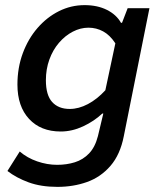

<svg xmlns="http://www.w3.org/2000/svg" viewBox="-20 -523 640 749"><path d="M204 206Q140 206 92 188.5Q44 171 9 144L57 68Q86 93 125 106.5Q164 120 203 120Q240 120 272 110Q304 100 327.5 75.5Q351 51 362 8L383 -80H379Q347 -50 304 -30Q261 -10 217 -10Q139 -10 93.5 -59Q48 -108 48 -193Q48 -259 69 -315.5Q90 -372 126.5 -414Q163 -456 210 -479.5Q257 -503 310 -503Q360 -503 397 -484.5Q434 -466 452 -434H456L478 -491H563L463 8Q449 80 411 124Q373 168 319.5 187Q266 206 204 206ZM252 -98Q287 -98 323 -117Q359 -136 391 -171L430 -354Q409 -386 382.5 -400.5Q356 -415 325 -415Q294 -415 264 -399.5Q234 -384 210 -356Q186 -328 172.5 -290.5Q159 -253 159 -210Q159 -152 183.5 -125Q208 -98 252 -98Z"/></svg>

Font: Source Code Pro ExtraLight SemiBold
Style: Italic
Weight: 600
Italic angle: -11°
Monospace: yes
Version: Version 1.016;hotconv 1.0.116;makeotfexe 2.5.65601